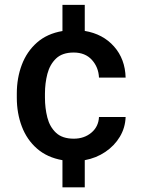

<svg xmlns="http://www.w3.org/2000/svg" viewBox="-20 -664 603 803"><path d="M288.6 -84Q332 -84 362.1 -109.1Q392.1 -134.3 394 -174.8H505.4Q503.9 -129.9 481.2 -92Q458.5 -54.2 420.4 -28.6Q382.3 -2.9 334.5 5.9V119.6H241.2V5.9Q177.2 -5.4 134.8 -42.5Q92.3 -79.6 71.3 -135Q50.3 -190.4 50.3 -255.4V-272.5Q50.3 -337.9 71.3 -393.3Q92.3 -448.7 134.8 -486.1Q177.2 -523.4 241.2 -534.2V-643.6H334.5V-534.7Q410.6 -522 457 -469.5Q503.4 -417 505.4 -339.4H394Q392.1 -382.8 364.3 -413.6Q336.4 -444.3 288.1 -444.3Q240.7 -444.3 214.6 -419.4Q188.5 -394.5 178.2 -355.2Q168 -315.9 168 -272.5V-255.4Q168 -211.9 178 -172.6Q188 -133.3 214.4 -108.6Q240.7 -84 288.6 -84Z"/></svg>

Font: Vazirmatn RD Medium
Style: Regular
Weight: 500
Designer: Saber Rastikerdar
Foundry: Saber Rastikerdar
Version: Version 33.003